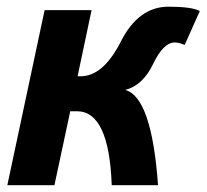

<svg xmlns="http://www.w3.org/2000/svg" viewBox="-20 -543 606 563"><path d="M443.4 0H307.6Q299.8 -216.8 205.6 -216.8H186L139.6 0H1.5L110.8 -513.2H248.5L207.5 -319.3H216.3Q282.7 -319.3 334.5 -421.4Q386.2 -523.4 474.1 -523.4Q542 -523.4 565.9 -510.7L521.5 -411.1Q504.9 -418.5 492.7 -418.5Q459 -418.5 429 -355.5Q398.9 -292.5 347.2 -279.3Q424.8 -258.3 443.4 0Z"/></svg>

Font: Cadman
Style: Bold Italic
Weight: 700
Italic angle: -12°
Designer: Paul James MIller
Foundry: High-Logic / Made with FontCreator
Version: Version 2.114;March 28, 2021;FontCreator 13.0.0.2683 64-bit